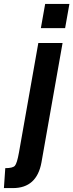

<svg xmlns="http://www.w3.org/2000/svg" viewBox="-100 -720 375 982"><path d="M-34 242H-80L-73 140Q-35 140 -24 128Q-13 116 -3 60L96 -500H220L112 111Q88 242 -34 242ZM233 -576H109L131 -700H255Z"/></svg>

Font: Cabin
Style: Bold Italic
Weight: 700
Designer: Pablo Impallari
Foundry: Pablo Impallari. www.impallari.com Igino Marini. www.ikern.com
Version: Version 1.005